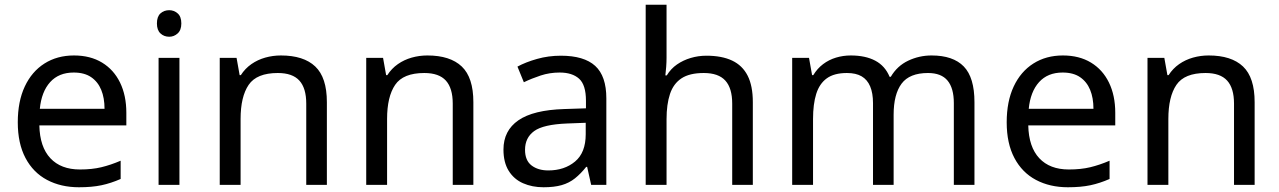

<svg xmlns="http://www.w3.org/2000/svg" viewBox="-20 -780 5394 810"><path d="M292 -546Q361 -546 410.5 -516Q460 -486 486.5 -431.5Q513 -377 513 -304V-251H146Q148 -160 192.5 -112.5Q237 -65 317 -65Q368 -65 407.5 -74.5Q447 -84 489 -102V-25Q448 -7 408 1.5Q368 10 313 10Q237 10 178.5 -21Q120 -52 87.5 -113.5Q55 -175 55 -264Q55 -352 84.5 -415Q114 -478 167.5 -512Q221 -546 292 -546ZM291 -474Q228 -474 191.5 -433.5Q155 -393 148 -321H421Q421 -367 407 -401Q393 -435 364.5 -454.5Q336 -474 291 -474Z M737 -536V0H649V-536ZM694 -737Q714 -737 729.5 -723.5Q745 -710 745 -681Q745 -653 729.5 -639Q714 -625 694 -625Q672 -625 657 -639Q642 -653 642 -681Q642 -710 657 -723.5Q672 -737 694 -737Z M1165 -546Q1261 -546 1310 -499.5Q1359 -453 1359 -349V0H1272V-343Q1272 -408 1243 -440Q1214 -472 1152 -472Q1063 -472 1029 -422Q995 -372 995 -278V0H907V-536H978L991 -463H996Q1014 -491 1040.5 -509.5Q1067 -528 1099 -537Q1131 -546 1165 -546Z M1783 -546Q1879 -546 1928 -499.5Q1977 -453 1977 -349V0H1890V-343Q1890 -408 1861 -440Q1832 -472 1770 -472Q1681 -472 1647 -422Q1613 -372 1613 -278V0H1525V-536H1596L1609 -463H1614Q1632 -491 1658.5 -509.5Q1685 -528 1717 -537Q1749 -546 1783 -546Z M2346 -545Q2444 -545 2491 -502Q2538 -459 2538 -365V0H2474L2457 -76H2453Q2430 -47 2405.5 -27.5Q2381 -8 2349.5 1Q2318 10 2273 10Q2225 10 2186.5 -7Q2148 -24 2126 -59.5Q2104 -95 2104 -149Q2104 -229 2167 -272.5Q2230 -316 2361 -320L2452 -323V-355Q2452 -422 2423 -448Q2394 -474 2341 -474Q2299 -474 2261 -461.5Q2223 -449 2190 -433L2163 -499Q2198 -518 2246 -531.5Q2294 -545 2346 -545ZM2372 -259Q2272 -255 2233.5 -227Q2195 -199 2195 -148Q2195 -103 2222.5 -82Q2250 -61 2293 -61Q2361 -61 2406 -98.5Q2451 -136 2451 -214V-262Z M2792 -537Q2792 -518 2790.5 -498Q2789 -478 2787 -462H2793Q2810 -490 2836 -508Q2862 -526 2894 -535.5Q2926 -545 2960 -545Q3025 -545 3068.5 -524.5Q3112 -504 3134 -461Q3156 -418 3156 -349V0H3069V-343Q3069 -408 3040 -440Q3011 -472 2949 -472Q2889 -472 2855 -449.5Q2821 -427 2806.5 -383.5Q2792 -340 2792 -277V0H2704V-760H2792Z M3910 -546Q4001 -546 4046 -499.5Q4091 -453 4091 -349V0H4004V-345Q4004 -408 3977.5 -440Q3951 -472 3895 -472Q3817 -472 3783.5 -427Q3750 -382 3750 -296V0H3663V-345Q3663 -387 3651 -415.5Q3639 -444 3615 -458Q3591 -472 3553 -472Q3499 -472 3468 -449.5Q3437 -427 3423.5 -384Q3410 -341 3410 -278V0H3322V-536H3393L3406 -463H3411Q3428 -491 3452.5 -509.5Q3477 -528 3507 -537Q3537 -546 3569 -546Q3631 -546 3672.5 -524Q3714 -502 3733 -456H3738Q3765 -502 3811.5 -524Q3858 -546 3910 -546Z M4464 -546Q4533 -546 4582.5 -516Q4632 -486 4658.5 -431.5Q4685 -377 4685 -304V-251H4318Q4320 -160 4364.5 -112.5Q4409 -65 4489 -65Q4540 -65 4579.5 -74.5Q4619 -84 4661 -102V-25Q4620 -7 4580 1.5Q4540 10 4485 10Q4409 10 4350.5 -21Q4292 -52 4259.5 -113.5Q4227 -175 4227 -264Q4227 -352 4256.5 -415Q4286 -478 4339.5 -512Q4393 -546 4464 -546ZM4463 -474Q4400 -474 4363.5 -433.5Q4327 -393 4320 -321H4593Q4593 -367 4579 -401Q4565 -435 4536.5 -454.5Q4508 -474 4463 -474Z M5079 -546Q5175 -546 5224 -499.5Q5273 -453 5273 -349V0H5186V-343Q5186 -408 5157 -440Q5128 -472 5066 -472Q4977 -472 4943 -422Q4909 -372 4909 -278V0H4821V-536H4892L4905 -463H4910Q4928 -491 4954.5 -509.5Q4981 -528 5013 -537Q5045 -546 5079 -546Z"/></svg>

Font: lguzrati25
Style: Book
Weight: 400
Designer: Jelle Bosma - Monotype Design Team, Universal Thirst
Foundry: Monotype Imaging Inc.
Version: Version 2.106